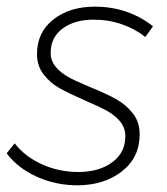

<svg xmlns="http://www.w3.org/2000/svg" viewBox="-27 -547 502 576"><path d="M-7 -87 17 -117Q48 -77 99 -54Q150 -31 208 -31Q270 -31 309.5 -60Q349 -89 349 -138Q349 -164 333 -183Q317 -202 293 -215Q269 -228 227 -246Q179 -267 151.5 -282.5Q124 -298 104 -323.5Q84 -349 84 -385Q84 -450 133 -488.5Q182 -527 257 -527Q310 -527 354.5 -511Q399 -495 432 -468L409 -436Q379 -460 339 -474Q299 -488 254 -488Q197 -488 161 -461.5Q125 -435 125 -389Q125 -364 141 -345.5Q157 -327 180.5 -314.5Q204 -302 245 -285Q292 -266 321.5 -249.5Q351 -233 371.5 -207Q392 -181 392 -144Q392 -75 339.5 -33.5Q287 8 207 9Q140 9 83 -17Q26 -43 -7 -87Z"/></svg>

Font: Gontserrat ExtraLight
Style: Italic
Weight: 275
Italic angle: -11.3°
Designer: Julieta Ulanovsky
Foundry: Julieta Ulanovsky
Version: Version 6.001